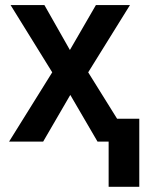

<svg xmlns="http://www.w3.org/2000/svg" viewBox="-20 -548 574 743"><path d="M15.1 0ZM250.5 -354.5 351.1 -528.3H482.9L321.3 -268.1L488.3 0H357.4L252 -180.7L147 0H15.1L182.1 -268.1L21 -528.3H151.9ZM519 174.8H400.4V-88.4H519Z"/></svg>

Font: Roboto Medium
Style: Regular
Weight: 500
Designer: Google
Version: Version 2.134; 2016; ttfautohint (v1.6)